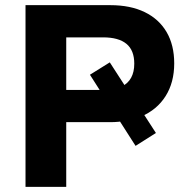

<svg xmlns="http://www.w3.org/2000/svg" viewBox="-20 -725 729 745"><path d="M79 0V-705H408Q486 -705 541.5 -678Q597 -651 626.5 -600.5Q656 -550 656 -479Q656 -405 622.5 -352Q589 -299 528 -273L530 -294L585 -209L506 -159L437 -267L465 -256Q455 -254 440 -252.5Q425 -251 408 -251H237V0ZM237 -376H381Q387 -376 392.5 -376Q398 -376 404 -377L380 -355L329 -435L406 -483L470 -384L452 -389Q501 -413 501 -478Q501 -530 470.5 -555Q440 -580 380 -580H237Z"/></svg>

Font: Nunito Sans 10pt ExtraBold
Style: Regular
Weight: 800
Designer: Vernon Adams
Foundry: Vernon Adams
Version: Version 3.101;gftools[0.9.27]